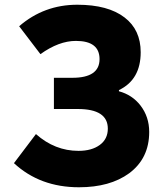

<svg xmlns="http://www.w3.org/2000/svg" viewBox="-20 -778 687 812"><path d="M39 -88 132 -211Q212 -140 312 -140Q368 -140 402 -165Q436 -190 436 -234Q436 -317 309 -317H208V-449H286Q401 -449 401 -528Q401 -605 301 -605Q229 -605 151 -549L61 -667Q166 -758 307 -758Q437 -758 507 -704Q575 -652 575 -557Q575 -441 483 -397V-392Q539 -377 574 -332Q611 -284 611 -220Q611 -108 526 -45Q445 14 314 14Q149 14 39 -88Z"/></svg>

Font: Source Han Sans CN Heavy
Style: Bold
Weight: 900
Designer: Ryoko NISHIZUKA (kana & ideographs); Paul D. Hunt (Latin, Greek & Cyrillic); Wenlong ZHANG (bopomofo); Sandoll Communica
Foundry: Adobe Systems Incorporated
Version: Version 1.000;PS 1;hotconv 1.0.78;makeotf.lib2.5.61930